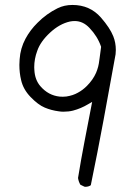

<svg xmlns="http://www.w3.org/2000/svg" viewBox="-20 -757 540 764"><path d="M319.3 -13.7Q332.5 -13.7 341.3 -20Q368.2 -150.4 392.3 -280.5Q416.5 -410.6 439.9 -541Q440.9 -549.8 440.9 -558.1Q440.9 -587.4 430.7 -612.8Q417.5 -646 381.8 -687Q337.9 -737.3 268.1 -737.3Q235.8 -737.3 209 -724.1Q164.6 -702.1 129.4 -666.5Q100.1 -637.7 81.5 -603Q61 -564.9 58.1 -521Q57.1 -509.8 57.1 -499Q57.1 -466.8 64 -438.5Q72.3 -401.4 101.6 -371.1Q131.8 -339.8 158 -328.9Q184.1 -317.9 213.9 -314Q223.6 -312.5 231.4 -312.5Q253.4 -312.5 270.5 -316.9Q302.2 -325.2 330.6 -342.3L346.7 -351.6L315.9 -191.9Q302.2 -121.1 290.5 -48.8Q292.5 -34.7 299.8 -22L315.9 -14.2Q317.9 -13.7 319.3 -13.7ZM290 -388.2H290.5Q290 -388.2 290 -388.2ZM244.1 -373Q236.8 -372.1 230.2 -372.1Q223.6 -372.1 217.3 -372.6Q172.4 -377.4 141.1 -413.6Q118.7 -439 116.7 -479Q116.2 -484.4 116.2 -489.3Q116.2 -522.9 128.4 -555.2Q141.1 -591.8 179 -627Q216.8 -662.1 258.3 -671.4Q268.1 -673.3 277.3 -673.3Q310.1 -673.3 335.9 -646Q367.7 -612.8 381.8 -572.3L382.3 -570.3Q378.4 -543 376.5 -526.9Q374.5 -510.7 373.3 -504.4Q372.1 -498 370.6 -491.7Q367.2 -479 362.3 -467.3Q350.1 -439.5 325.7 -415Q309.1 -398.4 290 -388.2Q270.5 -377 244.1 -373Z"/></svg>

Font: NaikaiFont
Style: Light
Weight: 300
Version: Version 1.89